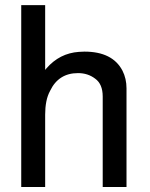

<svg xmlns="http://www.w3.org/2000/svg" viewBox="-20 -744 596 764"><path d="M64.5 -723.6H159.7V-465.8L165 -472.2Q217.3 -532.2 293.9 -537.6L315.9 -538.6Q427.7 -538.6 467.3 -462.9Q483.4 -431.2 483.4 -392.6V0H388.7V-359.9Q388.7 -409.7 358.4 -431.2Q329.6 -453.1 290.5 -453.1Q212.9 -453.1 179.2 -382.3Q168.9 -363.3 164.3 -339.6Q159.7 -315.9 159.7 -288.1V0H64.5Z"/></svg>

Font: SolaimanLipi
Style: Bold
Weight: 700
Designer: Solaiman Karim
Foundry: Al Mamun Sumon
Version: Version 2.000